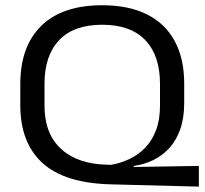

<svg xmlns="http://www.w3.org/2000/svg" viewBox="-20 -672 761 714"><path d="M719.5 22 391 13.5Q220 9 137.8 -66Q55.5 -141 55.5 -281V-359Q55.5 -500 133.8 -576.2Q212 -652.5 360 -652.5Q459 -652.5 527 -618.2Q595 -584 630 -518.8Q665 -453.5 665 -361V-289Q665 -233.5 650.5 -192Q636 -150.5 610.5 -122.2Q585 -94 551 -77.2Q517 -60.5 478 -55L476.5 -51L719.5 -55ZM378 -59.5 392.5 -59Q428 -65 461 -80.5Q494 -96 519.8 -122.5Q545.5 -149 560.2 -187.8Q575 -226.5 575 -279.5V-360.5Q575 -465 520.5 -522.5Q466 -580 360 -580Q254 -580 199.8 -522.5Q145.5 -465 145.5 -360.5V-279Q145.5 -175 206.8 -118.5Q268 -62 378 -59.5Z"/></svg>

Font: Anek Gujarati SemiExpanded
Style: Regular
Weight: 400
Width: 6
Designer: Mrunmayee Ghaisas (Gujarati), Yesha Goshar (Latin)
Foundry: Ek Type
Version: Version 1.003